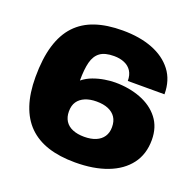

<svg xmlns="http://www.w3.org/2000/svg" viewBox="-125 -831 991 974"><g transform="rotate(20 370.5 -344.0)"><path d="M377 12Q293 12 230.5 -8.5Q168 -29 126 -70.5Q84 -112 62.5 -176Q41 -240 41 -327Q41 -427 62.5 -498Q84 -569 126 -613.5Q168 -658 230.5 -679Q293 -700 377 -700Q469 -700 538 -673.5Q607 -647 646.5 -595.5Q686 -544 686 -468H488Q488 -500 474.5 -521Q461 -542 436.5 -552.5Q412 -563 380 -563Q331 -563 305 -544Q279 -525 269 -486.5Q259 -448 259 -387Q284 -407 314 -418Q344 -429 375 -434Q406 -439 431 -439Q507 -439 569.5 -415Q632 -391 668.5 -344Q705 -297 705 -228Q705 -151 664.5 -97.5Q624 -44 550.5 -16Q477 12 377 12ZM376 -126Q413 -126 439 -137Q465 -148 479 -169Q493 -190 493 -220Q493 -252 479 -273Q465 -294 439 -305Q413 -316 376 -316Q340 -316 314 -305Q288 -294 274 -273.5Q260 -253 260 -221Q260 -191 273.5 -169.5Q287 -148 313.5 -137Q340 -126 376 -126Z"/></g></svg>

Font: Archivo SemiExpanded Black
Style: Regular
Weight: 900
Width: 6
Designer: Hector Gatti
Foundry: Omnibus-Type
Version: Version 2.001